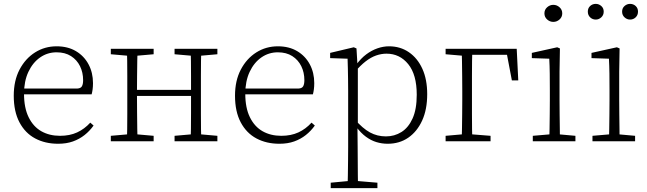

<svg xmlns="http://www.w3.org/2000/svg" viewBox="-20 -729 3342 991"><path d="M280 13Q213 13 161.5 -14.5Q110 -42 80.5 -97.5Q51 -153 51 -235Q51 -313 81 -370Q111 -427 161 -458.5Q211 -490 272 -490Q330 -490 372 -465Q414 -440 437 -397Q460 -354 460 -300Q460 -282 458 -267.5Q456 -253 453 -242H79V-272H379Q397 -273 403 -284Q409 -295 409 -315Q409 -355 393 -387.5Q377 -420 346.5 -439.5Q316 -459 272 -459Q225 -459 187 -432.5Q149 -406 126.5 -358Q104 -310 104 -245Q104 -172 128 -123.5Q152 -75 193.5 -51.5Q235 -28 290 -28Q340 -28 378 -45.5Q416 -63 446 -96L463 -81Q443 -53 416.5 -32Q390 -11 356.5 1Q323 13 280 13Z M635 0Q636 -25 636.5 -62.5Q637 -100 637 -140Q637 -180 637 -212V-265Q637 -297 637 -337Q637 -377 636.5 -415Q636 -453 635 -477H690Q689 -452 688.5 -414.5Q688 -377 687.5 -336Q687 -295 687 -259V-239Q687 -194 687.5 -148Q688 -102 688.5 -63.5Q689 -25 690 0ZM964 0Q965 -26 965.5 -64Q966 -102 966 -148Q966 -194 966 -239V-259Q966 -295 966 -335.5Q966 -376 965.5 -414.5Q965 -453 964 -477H1019Q1018 -453 1017.5 -415Q1017 -377 1017 -337Q1017 -297 1017 -265V-212Q1017 -180 1017 -140Q1017 -100 1017.5 -62.5Q1018 -25 1019 0ZM552 0V-28L655 -37H671L773 -28V0ZM552 -449V-477H773V-449L671 -440H655ZM881 0V-28L984 -37H1000L1102 -28V0ZM881 -449V-477H1102V-449L1000 -440H984ZM664 -234V-265H989V-234Z M1422 13Q1355 13 1303.5 -14.5Q1252 -42 1222.5 -97.5Q1193 -153 1193 -235Q1193 -313 1223 -370Q1253 -427 1303 -458.5Q1353 -490 1414 -490Q1472 -490 1514 -465Q1556 -440 1579 -397Q1602 -354 1602 -300Q1602 -282 1600 -267.5Q1598 -253 1595 -242H1221V-272H1521Q1539 -273 1545 -284Q1551 -295 1551 -315Q1551 -355 1535 -387.5Q1519 -420 1488.5 -439.5Q1458 -459 1414 -459Q1367 -459 1329 -432.5Q1291 -406 1268.5 -358Q1246 -310 1246 -245Q1246 -172 1270 -123.5Q1294 -75 1335.5 -51.5Q1377 -28 1432 -28Q1482 -28 1520 -45.5Q1558 -63 1588 -96L1605 -81Q1585 -53 1558.5 -32Q1532 -11 1498.5 1Q1465 13 1422 13Z M1687 242V214L1793 204H1809L1928 214V242ZM1774 242Q1775 212 1775.5 175.5Q1776 139 1776.5 100.5Q1777 62 1777 29V-259Q1777 -291 1776.5 -320Q1776 -349 1775.5 -375.5Q1775 -402 1774 -426L1684 -429V-456L1806 -485L1820 -479L1825 -394L1827 -391V-79L1825 -73L1826 30Q1826 63 1826.5 101Q1827 139 1827 176Q1827 213 1828 242ZM1981 13Q1951 13 1923 4.5Q1895 -4 1869 -23Q1843 -42 1819 -74H1803L1811 -113Q1852 -66 1889.5 -45.5Q1927 -25 1972 -25Q2016 -25 2052 -47.5Q2088 -70 2109.5 -117.5Q2131 -165 2131 -240Q2131 -344 2087 -398Q2043 -452 1975 -452Q1948 -452 1921 -442.5Q1894 -433 1867 -412Q1840 -391 1810 -356L1803 -394H1818Q1843 -428 1870.5 -448.5Q1898 -469 1928 -479.5Q1958 -490 1988 -490Q2046 -490 2090.5 -459.5Q2135 -429 2160 -374Q2185 -319 2185 -243Q2185 -164 2159 -107Q2133 -50 2087.5 -18.5Q2042 13 1981 13Z M2363 0Q2364 -25 2364.5 -62.5Q2365 -100 2365.5 -140Q2366 -180 2366 -212V-260Q2366 -295 2365.5 -335.5Q2365 -376 2364.5 -414.5Q2364 -453 2363 -477H2418Q2417 -453 2416.5 -414.5Q2416 -376 2416 -335.5Q2416 -295 2416 -260V-212Q2416 -180 2416 -140Q2416 -100 2416.5 -62.5Q2417 -25 2418 0ZM2393 -446V-477H2647L2655 -314H2622L2592 -472L2623 -446ZM2280 0V-28L2382 -37H2398L2512 -28V0ZM2280 -449V-477H2391V-440H2384Z M2730 0V-28L2835 -37H2850L2950 -28V0ZM2815 0Q2816 -25 2816.5 -62.5Q2817 -100 2817.5 -140Q2818 -180 2818 -212V-261Q2818 -308 2817.5 -349Q2817 -390 2815 -426L2725 -429V-456L2856 -485L2870 -479L2868 -359V-212Q2868 -180 2868.5 -140Q2869 -100 2869.5 -62.5Q2870 -25 2870 0ZM2836 -616Q2818 -616 2804 -628.5Q2790 -641 2790 -660Q2790 -679 2804 -691.5Q2818 -704 2836 -704Q2854 -704 2868 -691.5Q2882 -679 2882 -660Q2882 -641 2868 -628.5Q2854 -616 2836 -616Z M3055 -628Q3038 -628 3026 -639.5Q3014 -651 3014 -669Q3014 -687 3026 -698Q3038 -709 3055 -709Q3071 -709 3083.5 -698Q3096 -687 3096 -669Q3096 -651 3083.5 -639.5Q3071 -628 3055 -628ZM3232 -628Q3216 -628 3203.5 -639.5Q3191 -651 3191 -669Q3191 -687 3203.5 -698Q3216 -709 3232 -709Q3249 -709 3261 -698Q3273 -687 3273 -669Q3273 -651 3261 -639.5Q3249 -628 3232 -628ZM3038 0V-28L3143 -37H3158L3258 -28V0ZM3123 0Q3124 -25 3124.5 -62.5Q3125 -100 3125.5 -140Q3126 -180 3126 -212V-261Q3126 -308 3125.5 -349Q3125 -390 3123 -426L3033 -429V-456L3164 -485L3178 -479L3176 -359V-212Q3176 -180 3176.5 -140Q3177 -100 3177.5 -62.5Q3178 -25 3178 0Z"/></svg>

Font: Source Serif 4 18pt Light
Style: Regular
Weight: 300
Designer: Frank Grießhammer
Foundry: Adobe Systems Incorporated
Version: Version 4.004;hotconv 1.0.116;makeotfexe 2.5.65601